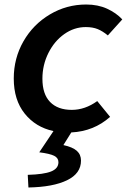

<svg xmlns="http://www.w3.org/2000/svg" viewBox="-20 -574 562 851"><path d="M239 145Q239 126 220 116.5Q201 107 154 101L217 7Q138 -10 89.5 -70.5Q41 -131 41 -226Q41 -316 84 -391Q127 -466 201 -510Q275 -554 362 -554Q414 -554 454.5 -535.5Q495 -517 522 -488L458 -417Q435 -436 413 -445Q391 -454 360 -454Q309 -454 265 -423Q221 -392 194.5 -339Q168 -286 168 -225Q168 -157 202 -122Q236 -87 298 -87Q357 -87 411 -126L468 -56Q396 8 296 13L261 69Q302 78 320.5 94.5Q339 111 339 138Q339 195 277 225Q215 255 106 257L103 201Q174 199 206.5 186Q239 173 239 145Z"/></svg>

Font: Nebula Sans Semibold
Style: Regular
Weight: 600
Italic angle: -9°
Designer: Paul D. Hunt for Adobe (as Source Sans)
Foundry: Nebula Entertainment & Broadcasting LLC
Version: Version 1.010